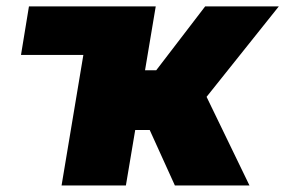

<svg xmlns="http://www.w3.org/2000/svg" viewBox="-20 -565 870 585"><path d="M68.2 -545.5H454.5L421.9 -350.9H456L605.1 -545.5H829.5L609.4 -269.9L740.1 0H512.8L436.1 -169H392L363.6 0H167.6L234 -397.7H44Z"/></svg>

Font: Inter P Black
Style: Italic
Weight: 900
Italic angle: -9.40001°
Designer: Rasmus Andersson
Foundry: rsms
Version: Version 3.018;git-588b23468